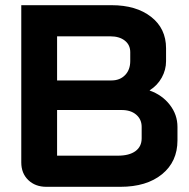

<svg xmlns="http://www.w3.org/2000/svg" viewBox="-20 -720 730 740"><path d="M62 -94V-700H410Q505 -700 562.5 -655Q620 -610 620 -534V-484Q620 -451 603.5 -421Q587 -391 557 -372V-371Q605 -354 634.5 -316Q664 -278 664 -231V-179Q664 -97 604.5 -48.5Q545 0 444 0H159Q116 0 89 -26Q62 -52 62 -94ZM410 -410Q442 -410 462 -430.5Q482 -451 482 -485V-519Q482 -547 461 -563.5Q440 -580 405 -580H200V-410ZM434 -120Q478 -120 502 -137.5Q526 -155 526 -187V-231Q526 -260 505 -278Q484 -296 449 -296H200V-120Z"/></svg>

Font: Stavian Bold
Style: Bold
Weight: 700
Version: Version 1.000; ttfautohint (v1.6)